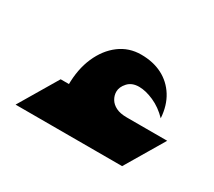

<svg xmlns="http://www.w3.org/2000/svg" viewBox="-76 -469 672 604"><g transform="rotate(30 260.0 -167.0)"><path d="M138 -46V-136Q138 -194 157.5 -238.5Q177 -283 211 -308.5Q245 -334 289 -334Q333 -334 366 -317Q399 -300 419 -268Q439 -236 442 -191Q417 -217 387.5 -230Q358 -243 334 -243Q308 -243 293.5 -227Q279 -211 279 -194Q279 -180 286.5 -167.5Q294 -155 309 -147.5Q324 -140 348 -140H401L402 -46ZM25 0 108 -140H495L412 0Z"/></g></svg>

Font: Reem Kufi Fun
Style: Regular
Weight: 400
Designer: Khaled Hosny
Version: Version 1.005